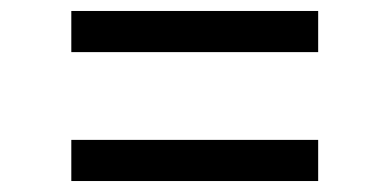

<svg xmlns="http://www.w3.org/2000/svg" viewBox="-20 -426 710 350"><path d="M110 -406H560V-331H110ZM110 -171H560V-96H110Z"/></svg>

Font: Trafiko Sans Variable
Style: Regular
Weight: 400
Designer: Gumpita Rahayu / Trafiko
Foundry: Tokotype / Trafiko
Version: Version 0.001;FEAKit 1.0